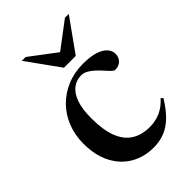

<svg xmlns="http://www.w3.org/2000/svg" viewBox="-217 -806 905 905"><g transform="rotate(-45 235.5 -353.5)"><path d="M299 -504.5Q350 -504.5 381.5 -493.8Q413 -483 427.2 -465.8Q441.5 -448.5 441.5 -430Q441.5 -413.5 434.5 -401.5Q427.5 -389.5 415.5 -383Q403.5 -376.5 387.5 -376.5Q380.5 -376.5 370.5 -386Q360.5 -395.5 348 -409.8Q335.5 -424 320.5 -438.2Q305.5 -452.5 289 -462.2Q272.5 -472 255 -472Q223.5 -472 198.8 -453.5Q174 -435 159.8 -396Q145.5 -357 145.5 -294.5Q145.5 -216.5 164.8 -167Q184 -117.5 221.2 -94Q258.5 -70.5 312 -70.5Q350 -70.5 383.2 -85.2Q416.5 -100 443.5 -131L453.5 -122Q423.5 -73 393 -43.8Q362.5 -14.5 329.2 -1.8Q296 11 256.5 11Q192.5 11 142.2 -18.2Q92 -47.5 63.2 -103Q34.5 -158.5 34.5 -237Q34.5 -294 54 -343Q73.5 -392 109 -428Q144.5 -464 192.8 -484.2Q241 -504.5 299 -504.5ZM281.5 -604.5H242.5L393 -718H418.5L301.5 -554.5H223L105.5 -718H131Z"/></g></svg>

Font: Newsreader 60pt Medium
Style: Regular
Weight: 500
Designer: Hugues Gentile
Foundry: Production Type
Version: Version 1.003